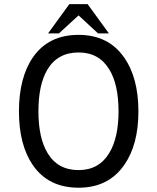

<svg xmlns="http://www.w3.org/2000/svg" viewBox="-20 -877 748 915"><path d="M260.7 -717.8 354.5 -803.7 447.3 -717.8H499L397.5 -857.4H310.5L209 -717.8ZM354.5 -627Q452.1 -627 501 -545.9Q544.9 -473.6 544.9 -346.7Q544.9 -220.7 501 -148.4Q452.1 -66.4 354.5 -66.4Q254.9 -66.4 206.1 -148.4Q163.1 -220.7 163.1 -346.7Q163.1 -473.6 206.1 -545.9Q254.9 -627 354.5 -627ZM354.5 -710.9Q210.9 -710.9 136.7 -603.5Q70.3 -506.8 70.3 -345.7Q70.3 -186.5 136.7 -89.8Q210.9 17.6 354.5 17.6Q496.1 17.6 571.3 -89.8Q639.6 -186.5 639.6 -345.7Q639.6 -506.8 571.3 -603.5Q496.1 -710.9 354.5 -710.9Z"/></svg>

Font: Gungsuh
Style: Regular
Weight: 400
Version: Version 2.21